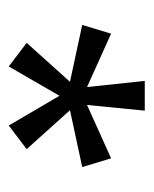

<svg xmlns="http://www.w3.org/2000/svg" viewBox="24 -761 351 439"><g transform="rotate(90 199.5 -541.5)"><path d="M78 -427 167 -526 37 -554 57 -620 179 -565 165 -697H233L220 -565L342 -620L362 -554L232 -526L321 -427L267 -386L199 -502L132 -386Z"/></g></svg>

Font: Hanken Grotesk SemiBold
Style: Regular
Weight: 600
Designer: Alfredo Marco Pradil
Foundry: Hanken Design Co.
Version: Version 3.014